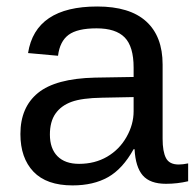

<svg xmlns="http://www.w3.org/2000/svg" viewBox="-20 -558 596 588"><path d="M202.1 9.8Q122.6 9.8 82.5 -32.2Q42.5 -74.2 42.5 -147.5Q42.5 -229.5 96.4 -273.4Q150.4 -317.4 270.5 -320.3L389.2 -322.3V-351.1Q389.2 -415.5 361.8 -443.4Q334.5 -471.2 275.9 -471.2Q216.8 -471.2 189.9 -451.2Q163.1 -431.2 157.7 -387.2L65.9 -395.5Q88.4 -538.1 277.8 -538.1Q377.4 -538.1 427.7 -492.4Q478 -446.8 478 -360.4V-132.8Q478 -93.8 488.3 -74Q498.5 -54.2 527.3 -54.2Q540 -54.2 556.2 -57.6V-2.9Q522.9 4.9 488.3 4.9Q439.5 4.9 417.2 -20.8Q395 -46.4 392.1 -101.1H389.2Q355.5 -40.5 310.8 -15.4Q266.1 9.8 202.1 9.8ZM222.2 -56.2Q270.5 -56.2 308.1 -78.1Q345.7 -100.1 367.4 -138.4Q389.2 -176.8 389.2 -217.3V-260.7L293 -258.8Q231 -257.8 199 -246.1Q167 -234.4 149.9 -210Q132.8 -185.5 132.8 -146Q132.8 -103 156 -79.6Q179.2 -56.2 222.2 -56.2Z"/></svg>

Font: Liberation Sans
Style: Regular
Weight: 400
Designer: Steve Matteson
Foundry: Ascender Corporation
Version: Version 2.00.1